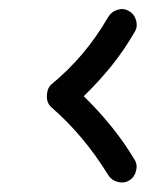

<svg xmlns="http://www.w3.org/2000/svg" viewBox="-20 -514 360 414"><path d="M258.8 -125Q248 -118.2 234.4 -121.6Q220.7 -125 213.9 -135.7Q161.1 -221.7 90.8 -282.7Q80.1 -292.5 81.1 -308.6Q82 -324.7 91.3 -332.5Q127 -361.8 157.5 -397.7Q188 -433.6 213.4 -477.5Q220.2 -488.8 233.4 -492.9Q246.6 -497.1 257.8 -490.2Q269.5 -483.9 273.4 -470.2Q277.3 -456.5 270.5 -445.3Q247.1 -404.8 219.5 -370.8Q191.9 -336.9 160.6 -306.6Q191.4 -276.4 219 -242.7Q246.6 -209 270 -169.9Q276.9 -159.2 273.4 -145.5Q270 -131.8 258.8 -125Z"/></svg>

Font: Mikhak-DS1-FD Medium
Style: Regular
Weight: 500
Designer: Amin Abedi
Version: Version 3.2